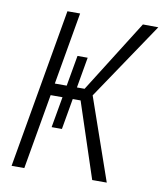

<svg xmlns="http://www.w3.org/2000/svg" viewBox="-81 -777 718 843"><g transform="rotate(10 278.5 -355.5)"><path d="M151.4 -710.9H208L84.5 0H27.8ZM229 -525.4H274.4L217.3 -197.8H171.4ZM487.8 -711.4 556.6 -710.9 303.7 -335.4H119.1L123.5 -388.7H284.7ZM272.9 -345.7 314 -397 452.1 0H387.2Z"/></g></svg>

Font: Roboto Condensed Light
Style: Italic
Weight: 300
Italic angle: -12°
Designer: Christian Robertson
Foundry: Google
Version: Version 3.0; 2020